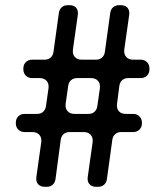

<svg xmlns="http://www.w3.org/2000/svg" viewBox="-20 -720 637 740"><path d="M120 -37 139 -172Q141 -190 131.5 -200.5Q122 -211 105 -211H75Q60 -211 50.5 -220.5Q41 -230 41 -245V-247Q41 -262 50.5 -271.5Q60 -281 75 -281H123Q137 -281 146 -289Q155 -297 157 -310L167 -380Q169 -398 159.5 -408.5Q150 -419 133 -419H104Q89 -419 79.5 -428.5Q70 -438 70 -453V-456Q70 -471 79.5 -480.5Q89 -490 104 -490H152Q166 -490 175 -498Q184 -506 186 -519L207 -671Q209 -684 218 -692Q227 -700 241 -700H248Q265 -700 273.5 -690Q282 -680 280 -663L261 -529Q259 -511 268.5 -500.5Q278 -490 295 -490H350Q364 -490 373 -498Q382 -506 384 -519L405 -671Q407 -684 416 -692Q425 -700 439 -700H446Q463 -700 471.5 -690Q480 -680 478 -663L459 -529Q457 -511 466.5 -500.5Q476 -490 493 -490H522Q537 -490 546.5 -480.5Q556 -471 556 -456V-453Q556 -438 546.5 -428.5Q537 -419 522 -419H474Q460 -419 451 -411Q442 -403 440 -389L431 -319Q429 -302 438 -291.5Q447 -281 465 -281H493Q508 -281 517.5 -271.5Q527 -262 527 -247V-245Q527 -230 517.5 -220.5Q508 -211 493 -211H447Q433 -211 424 -203Q415 -195 413 -182L392 -29Q390 -16 381 -8Q372 0 358 0H351Q334 0 325 -10Q316 -20 318 -37L337 -172Q339 -190 329.5 -200.5Q320 -211 303 -211H248Q234 -211 225 -203Q216 -195 214 -181L194 -30Q192 -16 183 -8Q174 0 160 0H153Q136 0 127 -10Q118 -20 120 -37ZM267 -281H321Q335 -281 344 -289Q353 -297 355 -310L365 -380Q367 -398 357.5 -408.5Q348 -419 331 -419H277Q263 -419 254 -411Q245 -403 243 -390L233 -320Q231 -302 240.5 -291.5Q250 -281 267 -281Z"/></svg>

Font: Higure Gothic Medium
Style: Regular
Weight: 500
Designer: Yoshimichi Ohira
Foundry: Positype
Version: Version 1.000